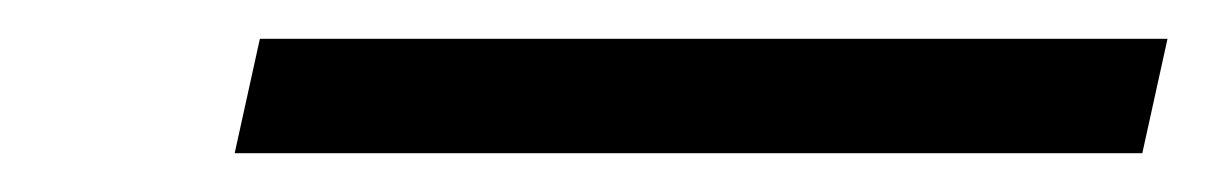

<svg xmlns="http://www.w3.org/2000/svg" viewBox="-20 -839 622 99"><path d="M101 -760 114 -819H582L569 -760Z"/></svg>

Font: Noto Serif
Style: Italic
Weight: 400
Italic angle: -12°
Designer: Monotype Design Team
Foundry: Monotype Imaging Inc.
Version: Version 2.013